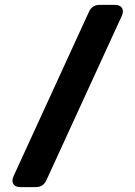

<svg xmlns="http://www.w3.org/2000/svg" viewBox="-20 -770 557 790"><path d="M391.1 -750H451.6Q474 -750 482.1 -737.1Q490.1 -724.1 480.9 -704.1L171.3 -29.3Q164.5 -14.2 153.5 -7.1Q142.5 0 125.9 0H65.4Q43 0 34.9 -12.9Q26.9 -25.9 36.1 -45.9L345.7 -720.7Q352.5 -735.8 363.5 -742.9Q374.5 -750 391.1 -750Z"/></svg>

Font: Gyrochrome
Style: Regular
Weight: 400
Designer: David Moles
Foundry: David Moles
Version: Version 1.005;Glyphs 3.2.3 (3260)